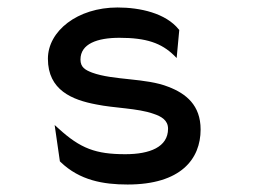

<svg xmlns="http://www.w3.org/2000/svg" viewBox="-20 -482 681 513"><path d="M142 -49C193 0 256 11 321 11C463 11 516 -57 516 -136C516 -201 477 -232 430 -250C370 -274 283 -267 226 -288C208 -295 195 -302 195 -323C195 -365 240 -381 299 -381C371 -381 411 -367 445 -334L452 -327L459 -402L458 -403C423 -447 354 -462 294 -462C187 -462 108 -399 108 -325C108 -241 173 -215 237 -203C285 -193 348 -193 390 -178C411 -171 429 -161 429 -138C429 -89 380 -70 315 -70C236 -70 195 -85 136 -139L126 -148L140 -51Z"/></svg>

Font: Charger Monospace
Style: Regular
Weight: 400
Designer: Jasper
Foundry: Cannot Into Space Fonts
Version: Version 0.980